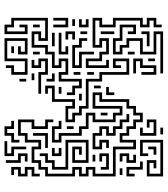

<svg xmlns="http://www.w3.org/2000/svg" viewBox="34 -770 742 850"><g transform="rotate(-90 405.0 -345.0)"><path d="M169 -600V-654H139V-696H205V-684H151V-666H181V-600ZM199 -630V-666H229V-696H271V-666H295V-654H259V-684H241V-654H211V-630ZM439 -354V-384H409V-420H421V-396H451V-366H469V-456H511V-426H559V-444H529V-486H589V-516H619V-576H691V-534H661V-516H739V-654H709V-684H691V-606H709V-630H721V-594H679V-696H721V-666H751V-504H649V-546H679V-564H631V-504H601V-474H541V-456H571V-414H499V-444H481V-354ZM499 -594V-666H529V-690H541V-654H511V-606H559V-696H661V-594H589V-636H625V-624H601V-606H649V-684H571V-594ZM115 -594V-606H139V-624H109V-690H121V-636H151V-594ZM49 -540V-576H79V-594H49V-636H79V-654H55V-666H91V-624H61V-606H91V-564H61V-540ZM595 -654V-666H625V-654ZM289 -84V-114H259V-144H229V-174H211V-114H169V-204H49V-306H79V-324H49V-366H79V-384H49V-516H79V-546H109V-576H181V-546H199V-606H229V-636H301V-564H271V-516H301V-480H289V-504H259V-576H289V-624H241V-594H211V-534H169V-564H121V-534H91V-504H61V-396H91V-354H61V-336H91V-294H61V-216H181V-126H199V-186H241V-156H271V-126H301V-96H319V-126H349V-156H379V-276H409V-294H361V-174H319V-204H289V-306H319V-324H259V-354H229V-444H199V-486H271V-456H295V-444H259V-474H211V-456H241V-366H271V-336H331V-294H301V-216H331V-186H349V-306H421V-264H391V-144H361V-114H331V-84ZM469 -600V-630H481V-600ZM499 -504V-534H415V-546H511V-516H559V-534H529V-576H565V-564H541V-546H571V-504ZM475 -564V-576H505V-564ZM709 -540V-570H721V-540ZM589 -540V-570H601V-540ZM175 -504V-516H229V-570H241V-504ZM109 -324V-396H181V-354H145V-366H169V-384H121V-336H199V-414H79V-486H109V-516H139V-540H151V-504H121V-474H91V-426H211V-324ZM499 -144V-264H469V-324H349V-354H319V-384H289V-426H361V-396H379V-486H439V-504H415V-516H451V-474H391V-384H349V-414H301V-396H331V-366H361V-336H481V-276H511V-156H559V-204H541V-180H529V-216H571V-144ZM469 -474V-510H481V-486H505V-474ZM625 -474V-486H685V-474ZM139 -444V-486H175V-474H151V-456H175V-444ZM709 -414V-480H721V-426H739V-480H751V-414ZM415 -444V-456H445V-444ZM589 -414V-456H685V-444H601V-426H625V-414ZM655 -384V-396H679V-414H655V-426H691V-384ZM259 -390V-420H271V-390ZM589 -300V-354H529V-396H631V-366H661V-330H649V-354H619V-384H541V-366H601V-300ZM715 -384V-396H745V-384ZM499 -360V-390H511V-360ZM709 -324V-366H745V-354H721V-336H745V-324ZM385 -354V-366H415V-354ZM679 -330V-360H691V-330ZM709 0V-36H739V-54H709V-96H739V-204H709V-276H739V-294H631V-276H661V-234H589V-264H559V-324H541V-246H565V-234H529V-336H571V-276H601V-246H649V-264H619V-306H751V-264H721V-216H751V-84H721V-66H751V-24H721V0ZM499 -300V-330H511V-300ZM115 -294V-306H145V-294ZM289 -144V-174H259V-204H229V-246H259V-264H229V-294H181V-276H211V-234H175V-246H199V-264H169V-306H241V-276H271V-234H241V-216H271V-186H301V-156H325V-144ZM439 -270V-300H451V-270ZM79 -234V-270H91V-246H139V-264H115V-276H151V-234ZM319 -240V-270H331V-240ZM679 -210V-270H691V-210ZM409 -210V-246H445V-234H421V-210ZM505 6V-6H679V-24H589V-96H649V-144H619V-174H589V-216H661V-186H721V-114H679V-150H691V-126H709V-174H649V-204H601V-186H631V-156H661V-84H601V-36H691V6ZM55 -174V-186H85V-174ZM109 -114V-156H139V-174H115V-186H151V-144H121V-126H145V-114ZM79 -84V-144H61V-120H49V-156H91V-96H115V-84ZM589 -120V-150H601V-120ZM499 -24V-90H511V-36H529V-96H559V-114H505V-126H571V-84H541V-24ZM49 6V-66H121V-24H85V-36H109V-54H61V-6H199V-84H151V-60H139V-96H211V6ZM229 -24V-96H265V-84H241V-36H289V-54H265V-66H301V-24ZM625 -54V-66H679V-90H691V-54ZM145 -24V-36H169V-60H181V-24ZM559 -30V-60H571V-30ZM235 6V-6H265V6Z"/></g></svg>

Font: Rubik Maze
Style: Regular
Weight: 400
Designer: Hubert and Fischer, NaN
Foundry: Hubert and Fischer, NaN
Version: Version 2.200